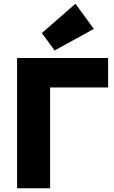

<svg xmlns="http://www.w3.org/2000/svg" viewBox="-20 -1003 610 1023"><path d="M271 -734 203 -827 382 -983 480 -849ZM71 0V-694H556V-537H247V0Z"/></svg>

Font: Cantarell Extra Bold
Style: Regular
Weight: 800
Designer: Dave Crossland, Nikolaus Waxweiler, Florian Fecher, Jacques Le Bailly, Eben Sorkin, Alexei Vanyashin, Alexios Zavras, Em
Version: Version 0.303